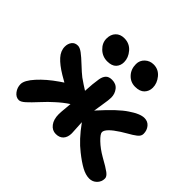

<svg xmlns="http://www.w3.org/2000/svg" viewBox="-192 -1000 1251 1251"><g transform="rotate(45 433.0 -374.5)"><path d="M570.8 -597.2Q528.3 -597.2 499.3 -628.2Q470.2 -659.2 470.2 -706.1Q470.2 -740.2 494.9 -763.2Q519.5 -786.1 554.2 -786.1Q599.1 -786.1 628.2 -750.7Q657.2 -715.3 657.2 -674.8Q657.2 -642.1 635.7 -619.6Q614.3 -597.2 570.8 -597.2ZM325.2 -585.9Q281.2 -585.9 249 -616.7Q216.8 -647.5 216.8 -688Q216.8 -726.1 238.8 -749Q260.7 -772 297.9 -772Q346.2 -772 376.7 -736.6Q407.2 -701.2 407.2 -660.2Q407.2 -627.9 387.2 -606.9Q367.2 -585.9 325.2 -585.9ZM96.2 0Q69.3 0 50 -25.4Q30.8 -50.8 30.8 -82Q30.8 -116.7 78.9 -169.9Q127 -223.1 199.2 -272.9Q207.5 -279.3 226.1 -291Q216.3 -296.9 181.2 -316.9Q123.5 -351.6 92.8 -385.5Q62 -419.4 62 -459Q62 -485.8 76.4 -504.9Q90.8 -523.9 118.2 -523.9Q136.2 -523.9 160.6 -505.9Q185.1 -487.8 222.9 -451.9Q260.7 -416 285.2 -397Q327.6 -367.2 358.9 -348.1Q362.3 -418.5 370.1 -464.8Q375 -493.2 389.4 -508.5Q403.8 -523.9 433.1 -523.9Q470.7 -523.9 491 -497.8Q511.2 -471.7 511.2 -437Q511.2 -416 502.7 -366.2Q494.1 -316.4 492.2 -298.8Q495.1 -303.2 500 -308.1Q595.7 -414.6 655.8 -454.1Q718.3 -497.1 757.8 -497.1Q789.6 -497.1 808.3 -474.4Q827.1 -451.7 827.1 -419.9Q827.1 -409.2 822 -399.9Q816.9 -390.6 804.7 -381.1Q792.5 -371.6 781.2 -364.7Q770 -357.9 748 -345Q726.1 -332 711.9 -323.2Q627 -268.6 627 -235.8Q627 -219.2 661.9 -185.8Q696.8 -152.3 746.1 -124Q807.1 -90.3 831.1 -72Q855 -53.7 855 -36.1Q855 -4.9 833.7 16.1Q812.5 37.1 782.2 37.1Q749 37.1 710.4 16.1Q671.9 -4.9 623 -43.9Q556.2 -95.7 491.2 -186Q490.7 -186.5 490 -187.5Q489.3 -188.5 488.8 -189Q494.1 -95.2 494.1 -91.8Q494.1 -55.7 475.6 -34.9Q457 -14.2 422.9 -14.2Q389.2 -14.2 367.2 -43Q345.2 -71.8 345.2 -120.1Q345.2 -129.9 346.4 -145.5Q347.7 -161.1 349.9 -183.6Q352.1 -206.1 353 -220.2Q311 -192.9 270 -154.8Q241.2 -129.9 202.4 -87.6Q163.6 -45.4 138.4 -22.7Q113.3 0 96.2 0Z"/></g></svg>

Font: Shantell Sans Irregular
Style: Bold
Weight: 700
Designer: Stephen Nixon, Anya Danilova, Shantell Martin
Foundry: Arrow Type
Version: Version 1.006;[9816181b4]